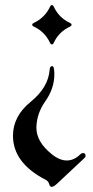

<svg xmlns="http://www.w3.org/2000/svg" viewBox="-20 -538 368 757"><path d="M31.2 0ZM317.4 -508.3ZM317.4 77.1Q317.4 81.1 312 85.9L204.1 187Q190.9 198.7 184.1 198.7Q176.8 198.7 173.8 187.5Q170.9 176.8 161.1 171.4Q31.2 105 31.2 -2.9Q31.2 -80.1 101.1 -136.7Q170.9 -193.4 175.8 -263.7Q176.8 -277.3 185.5 -277.3Q194.3 -277.3 194.3 -245.6Q194.3 -189.5 159.2 -139.6Q124 -89.8 123.5 -34.2Q123.5 21.5 184.6 70.3Q214.8 94.7 243.4 94.7Q272 94.7 296.9 70.3Q301.8 65.4 307.6 65.4Q317.4 65.4 317.4 77.1ZM254.9 -432.6Q211.9 -412.1 192.4 -370.1Q189 -362.8 184.6 -362.8Q180.2 -362.8 176.8 -370.1Q156.2 -413.1 114.3 -432.6Q106.9 -436 106.9 -440.4Q106.9 -444.8 114.3 -448.2Q157.2 -468.8 176.8 -510.7Q180.2 -518.1 184.6 -518.1Q189 -518.1 192.4 -510.7Q212.9 -467.8 254.9 -448.2Q262.2 -444.8 262.2 -440.4Q262.2 -436 254.9 -432.6Z"/></svg>

Font: UnifrakturMaguntia16
Style: Book
Weight: 400
Designer: j. 'mach' wust, Gerrit Ansmann, Georg Duffner, based on a font by Peter Wiegel, original typeface by Carl Albert Fahrenw
Version: Version 2017-03-19